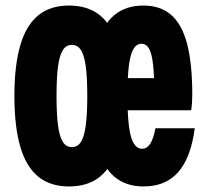

<svg xmlns="http://www.w3.org/2000/svg" viewBox="-20 -654 740 693"><path d="M229 19Q162 19 118.5 -16Q75 -51 53.5 -123.5Q32 -196 32 -308Q32 -419 53.5 -491.5Q75 -564 118.5 -599Q162 -634 229 -634Q297 -634 340.5 -599Q384 -564 405 -491.5Q426 -419 426 -307Q426 -196 405 -123.5Q384 -51 340.5 -16Q297 19 229 19ZM239 -123Q260 -123 272 -141.5Q284 -160 289.5 -200.5Q295 -241 295 -307Q295 -375 289.5 -415Q284 -455 272 -473.5Q260 -492 239 -492Q219 -492 207 -473.5Q195 -455 189.5 -415Q184 -375 184 -307Q184 -241 189.5 -200.5Q195 -160 207 -141.5Q219 -123 239 -123ZM498 19Q434 19 392.5 -16.5Q351 -52 330.5 -125Q310 -198 310 -311Q310 -422 330.5 -493.5Q351 -565 392.5 -599.5Q434 -634 498 -634Q559 -634 598 -600Q637 -566 655.5 -495Q674 -424 674 -312Q674 -299 673 -283Q672 -267 670 -256H408V-372H589L537 -312Q537 -380 532.5 -420.5Q528 -461 518 -478.5Q508 -496 491 -496Q473 -496 462 -478Q451 -460 445.5 -419.5Q440 -379 440 -311Q440 -241 445.5 -198Q451 -155 463 -136Q475 -117 493 -117Q510 -117 522 -135Q534 -153 541 -191H683Q669 -85 623.5 -33Q578 19 498 19Z"/></svg>

Font: Martian Mono
Style: Bold
Weight: 700
Designer: Roman Shamin
Foundry: Evil Martians
Version: Version 1.000